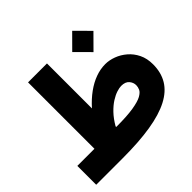

<svg xmlns="http://www.w3.org/2000/svg" viewBox="-174 -916 1107 1107"><g transform="rotate(-45 379.5 -363.0)"><path d="M461.4 -638.7 547.9 -551.8 634.3 -638.7 547.9 -725.6ZM335.4 -159.2Q358.9 -199.7 385.3 -227.1Q411.6 -254.4 437.5 -270.8Q463.4 -287.1 485.6 -294.2Q507.8 -301.3 522.9 -301.3Q556.2 -301.3 571.8 -283.2Q587.4 -265.1 587.4 -242.7Q587.4 -228 580.6 -212.6Q573.7 -197.3 549.6 -183.8Q525.4 -170.4 474.4 -162.1Q423.3 -153.8 335.4 -153.8ZM157.7 -153.8H18.1V0H234.9Q367.7 0 463.6 -15.6Q559.6 -31.2 621.1 -63.2Q682.6 -95.2 711.9 -144Q741.2 -192.9 741.2 -259.3Q741.2 -307.1 723.4 -343.5Q705.6 -379.9 676.5 -404.8Q647.5 -429.7 613.3 -442.4Q579.1 -455.1 546.9 -455.1Q506.3 -455.1 466.3 -440.4Q426.3 -425.8 387.5 -397.7Q348.6 -369.6 312 -328.6V-695.3H157.7Z"/></g></svg>

Font: Estedad-VF-FD Black
Style: Regular
Weight: 900
Designer: Amin Abedi
Version: Version 4.000